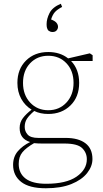

<svg xmlns="http://www.w3.org/2000/svg" viewBox="-20 -761 550 1026"><path d="M80 115Q80 165 116.5 193Q153 221 227 221Q334 221 389 183Q444 145 444 90Q444 55 419 30.5Q394 6 324 6H204Q194 6 183.5 5.5Q173 5 162 4Q119 29 99.5 53Q80 77 80 115ZM238 -152Q195 -152 163 -168Q136 -145 124 -126.5Q112 -108 112 -83Q112 -59 128 -41.5Q144 -24 185 -24H331Q399 -24 436.5 4.5Q474 33 474 89Q474 128 445.5 164Q417 200 361.5 222.5Q306 245 225 245Q136 245 93 211Q50 177 50 120Q50 77 75 47.5Q100 18 141 -2Q85 -19 85 -77Q85 -107 102.5 -130Q120 -153 149 -175Q114 -196 93.5 -233Q73 -270 73 -318Q73 -392 119 -437.5Q165 -483 238 -483Q301 -483 344 -449L460 -476L475 -466V-435H360Q403 -390 403 -318Q403 -243 356.5 -197.5Q310 -152 238 -152ZM238 -172Q297 -172 335 -213Q373 -254 373 -318Q373 -383 335 -423Q297 -463 238 -463Q179 -463 141 -423Q103 -383 103 -318Q103 -254 141 -213Q179 -172 238 -172ZM229 -632Q229 -660 244.5 -691Q260 -722 305 -741L312 -724Q287 -711 274 -697Q261 -683 253 -657Q274 -649 282 -639Q290 -629 290 -618Q290 -607 282.5 -598.5Q275 -590 261 -590Q253 -590 247.5 -592.5Q242 -595 237 -599Q233 -606 231 -612.5Q229 -619 229 -632Z"/></svg>

Font: Source Serif 4 ExtraLight
Style: Regular
Weight: 200
Designer: Frank Grießhammer
Foundry: Adobe
Version: Version 4.005;hotconv 1.1.0;makeotfexe 2.6.0